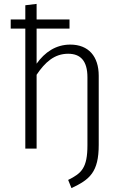

<svg xmlns="http://www.w3.org/2000/svg" viewBox="-20 -763 626 986"><path d="M341 -534C267 -534 210 -495 168 -436V-616H337V-663H168V-743L110 -736V-663H35V-616H110V0H168V-379C211 -443 259 -487 330 -487C393 -487 429 -451 429 -366V-17C429 99 399 127 330 161L347 203C441 159 487 121 487 -19V-374C487 -473 435 -534 341 -534Z"/></svg>

Font: FiraGO Light
Style: Regular
Weight: 300
Designer: bBox Type
Foundry: bBox Type GmbH
Version: Version 1.001;PS 001.001;hotconv 1.0.88;makeotf.lib2.5.64775